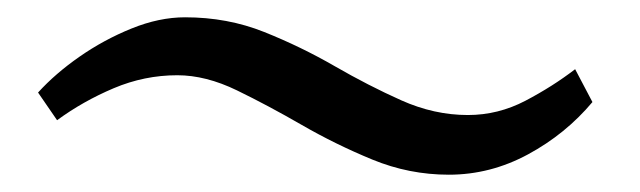

<svg xmlns="http://www.w3.org/2000/svg" viewBox="-20 -428 740 222"><path d="M665 -310Q634 -273 590.5 -249.5Q547 -226 499 -226Q453 -226 410.5 -243.5Q368 -261 329 -283.5Q290 -306 254 -323.5Q218 -341 185 -341Q147 -341 111.5 -326Q76 -311 46 -289L24 -321Q44 -343 72 -362.5Q100 -382 132 -395Q164 -408 194 -408Q243 -408 285.5 -391Q328 -374 367 -351.5Q406 -329 444 -312Q482 -295 521 -295Q556 -295 587.5 -311.5Q619 -328 645 -348Z"/></svg>

Font: Kaisei Decol
Style: Bold
Weight: 700
Designer: Font-Kai, 金井和夫
Foundry: KAZUO KANAI
Version: Version 5.003